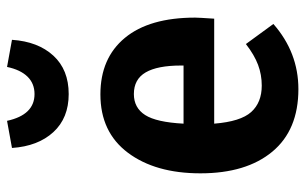

<svg xmlns="http://www.w3.org/2000/svg" viewBox="-181 -670 867 545"><g transform="rotate(-90 252.5 -397.5)"><path d="M472 -223H174Q180 -148 207 -118Q234 -88 282 -88Q313 -88 341 -98.5Q369 -109 400 -133L457 -55Q376 16 272 16Q156 16 94.5 -58Q33 -132 33 -262Q33 -390 91.5 -468Q150 -546 257 -546Q360 -546 417.5 -476.5Q475 -407 475 -277Q475 -268 472 -223ZM339 -317Q339 -384 319.5 -417.5Q300 -451 258 -451Q219 -451 198.5 -419Q178 -387 174 -310H339ZM105 -797 182 -811Q199 -733 258 -733Q288 -733 307.5 -753Q327 -773 335 -811L412 -797Q407 -723 367 -679.5Q327 -636 258 -636Q190 -636 150 -679.5Q110 -723 105 -797Z"/></g></svg>

Font: Fira Sans Condensed SemiBold
Style: Regular
Weight: 600
Width: 3
Designer: bBox Type GmbH & Carrois Corporate GbR & Edenspiekermann AG
Foundry: bBox Type GmbH & Carrois Corporate GbR & Edenspiekermann AG
Version: Version 4.301